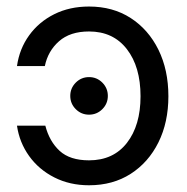

<svg xmlns="http://www.w3.org/2000/svg" viewBox="-20 -547 563 579"><path d="M248.5 11.7Q190.4 11.7 143.8 -12Q97.2 -35.6 67.9 -76.4Q38.6 -117.2 31.2 -168H116.7Q128.9 -120.6 159.9 -92Q190.9 -63.5 248.5 -63.5Q321.8 -63.5 362.8 -116.2Q403.8 -168.9 403.8 -256.8Q403.8 -345.7 362.5 -398.9Q321.3 -452.1 248.5 -452.1Q191.4 -452.1 158 -422.6Q124.5 -393.1 115.2 -347.7H31.2Q38.6 -399.9 67.9 -440.4Q97.2 -481 143.6 -504.2Q189.9 -527.3 248.5 -527.3Q320.3 -527.3 374 -492.7Q427.7 -458 457.8 -397Q487.8 -335.9 487.8 -256.8Q487.8 -178.2 457.8 -117.7Q427.7 -57.1 374 -22.7Q320.3 11.7 248.5 11.7ZM248.5 -201.2Q225.1 -201.2 208.5 -217.8Q191.9 -234.4 191.9 -257.8Q191.9 -281.2 208.5 -297.9Q225.1 -314.5 248.5 -314.5Q272 -314.5 288.6 -297.9Q305.2 -281.2 305.2 -257.8Q305.2 -234.4 288.6 -217.8Q272 -201.2 248.5 -201.2Z"/></svg>

Font: Inter Display
Style: Regular
Weight: 400
Designer: Rasmus Andersson
Foundry: rsms
Version: Version 4.001;git-9221beed3